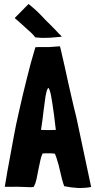

<svg xmlns="http://www.w3.org/2000/svg" viewBox="-20 -937 477 962"><path d="M54.7 -845.7Q61.5 -838.9 77.1 -826.2Q91.8 -813.5 108.4 -797.9Q124 -784.2 137.7 -771.5Q151.4 -757.8 156.2 -750Q171.9 -748 192.4 -747.1Q211.9 -747.1 231.4 -748Q251 -749 266.6 -751Q283.2 -752 290 -753.9Q273.4 -769.5 252 -793Q230.5 -815.4 207 -837.9Q184.6 -862.3 163.1 -882.8Q140.6 -903.3 123 -917Q99.6 -893.6 53.7 -846.7Q54.7 -846.7 54.7 -845.7ZM350.6 -397.5Q343.8 -425.8 335.9 -460.9Q328.1 -496.1 319.3 -534.2Q310.5 -572.3 303.7 -605.5Q295.9 -638.7 290 -665Q284.2 -692.4 280.3 -705.1Q247.1 -702.1 226.6 -701.2Q206.1 -701.2 193.4 -701.2Q179.7 -701.2 171.9 -701.2Q164.1 -701.2 157.2 -700.2Q132.8 -620.1 113.3 -539.1Q92.8 -458 76.2 -382.8Q58.6 -307.6 46.9 -241.2Q34.2 -174.8 25.4 -124Q15.6 -73.2 10.7 -41Q4.9 -8.8 3.9 -2Q4.9 -1 5.9 -1Q74.2 -2 106.4 0Q137.7 2 146.5 0Q147.5 0 147.5 -1Q148.4 -1 149.4 -1Q158.2 -17.6 163.1 -40Q168 -61.5 171.9 -85Q176.8 -109.4 181.6 -130.9Q185.5 -152.3 193.4 -168Q204.1 -168 210.9 -168.9Q216.8 -168.9 221.7 -168.9Q227.5 -168.9 235.4 -168.9Q242.2 -168.9 254.9 -167Q261.7 -152.3 267.6 -130.9Q274.4 -110.4 279.3 -86.9Q285.2 -64.5 290 -42Q295.9 -19.5 301.8 -3.9Q302.7 -3.9 302.7 -3.9Q335 2.9 371.1 4.9Q377.9 4.9 384.8 4.9Q413.1 4.9 436.5 0Q436.5 0 436.5 -1Q418 -88.9 362.3 -350.6Q358.4 -368.2 350.6 -397.5ZM221.7 -285.2Q203.1 -285.2 185.5 -286.1Q193.4 -336.9 198.2 -380.9Q204.1 -424.8 208 -454.1Q212.9 -483.4 218.8 -492.2Q223.6 -502 228.5 -485.4Q235.4 -467.8 242.2 -419.9Q250 -372.1 259.8 -286.1Q241.2 -286.1 221.7 -285.2Z"/></svg>

Font: Londrina Solid
Style: NNS
Weight: 400
Designer: Marcelo Magalhaes
Version: Version 1.002